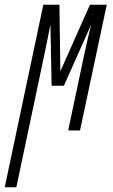

<svg xmlns="http://www.w3.org/2000/svg" viewBox="-68 -551 476 811"><path d="M-48 240 115 -531H183L187 -250L312 -531H383L270 0H220L287 -317Q295 -352 302 -384Q309 -416 317 -447L202 -189H150L145 -447Q139 -418 133.5 -389.5Q128 -361 121 -328L1 240Z"/></svg>

Font: Noto Sans ExtraCondensed Light
Style: Italic
Weight: 300
Width: 2
Italic angle: -12°
Designer: Monotype Design Team
Foundry: Monotype Imaging Inc.
Version: Version 2.013; ttfautohint (v1.8.4.7-5d5b)